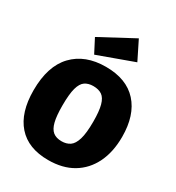

<svg xmlns="http://www.w3.org/2000/svg" viewBox="-233 -1141 1187 1295"><g transform="rotate(30 360.0 -493.5)"><path d="M343 15Q187 15 105 -78Q23 -171 23 -344Q23 -532 115 -628.5Q207 -725 368 -725Q529 -725 613.5 -631.5Q698 -538 698 -370Q698 -252 655.5 -165.5Q613 -79 534 -32Q455 15 343 15ZM358 -140Q396 -140 422.5 -158Q449 -176 463.5 -224Q478 -272 478 -362Q478 -443 465.5 -488.5Q453 -534 427 -552Q401 -570 359 -570Q321 -570 295 -552.5Q269 -535 256 -488Q243 -441 243 -351Q243 -272 254.5 -226Q266 -180 291 -160Q316 -140 358 -140ZM257 -756 202 -862 463 -1002 535 -857Z"/></g></svg>

Font: Bitter Black
Style: Regular
Weight: 900
Designer: Sol Matas, and Bitter project Authors
Foundry: Sol Matas
Version: Version 2.001